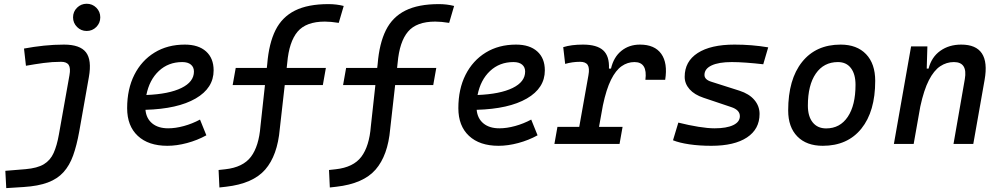

<svg xmlns="http://www.w3.org/2000/svg" viewBox="-20 -764 5313 1019"><path d="M13.2 234.4 8.3 142.6 115.7 133.8Q178.2 128.4 212.6 107.7Q247.1 86.9 264.6 47.9Q282.2 8.8 292.5 -49.8L348.6 -364.7Q355.5 -402.3 344.7 -419.2Q334 -436 304.2 -436Q257.8 -436 210.9 -429.7Q164.1 -423.3 117.7 -415L107.4 -506.3Q159.7 -516.1 213.1 -521.7Q266.6 -527.3 319.8 -527.3Q404.8 -527.3 436.3 -486.3Q467.8 -445.3 451.7 -355L400.4 -65.4Q387.2 7.8 368.2 61Q349.1 114.3 316.9 149.9Q284.7 185.5 233.6 204.6Q182.6 223.6 106 228.5ZM439.9 -599.6Q410.2 -599.6 388.9 -620.8Q367.7 -642.1 367.7 -671.9Q367.7 -702.1 388.9 -723.1Q410.2 -744.1 439.9 -744.1Q470.2 -744.1 491.2 -723.1Q512.2 -702.1 512.2 -671.9Q512.2 -642.1 491.2 -620.8Q470.2 -599.6 439.9 -599.6Z M872.6 -83Q911.6 -83 956.1 -95.2Q1000.5 -107.4 1041.5 -129.4L1075.2 -45.9Q1027.3 -19.5 972.7 -4.9Q918 9.8 868.2 9.8Q767.6 9.8 711.2 -43Q654.8 -95.7 654.8 -189.9Q654.8 -291.5 693.1 -367.2Q731.4 -442.9 800.3 -485.1Q869.1 -527.3 960.9 -527.3Q1033.2 -527.3 1073.5 -491.2Q1113.8 -455.1 1113.8 -390.6Q1113.8 -296.4 1018.3 -241.2Q922.9 -186 752 -181.2Q756.3 -134.8 788.1 -108.9Q819.8 -83 872.6 -83ZM756.8 -259.8Q876.5 -264.6 942.9 -297.1Q1009.3 -329.6 1009.3 -384.3Q1009.3 -407.7 993.2 -421.1Q977.1 -434.6 947.3 -434.6Q873.5 -434.6 823 -387.2Q772.5 -339.8 756.8 -259.8Z M1144.5 231 1140.1 138.2 1175.8 134.3Q1269.5 124 1311.8 68.1Q1354 12.2 1362.3 -93.8L1386.2 -312.5H1214.8L1231 -403.3H1396L1398.4 -424.8Q1407.2 -533.7 1442.1 -603.8Q1477.1 -673.8 1545.7 -708Q1614.3 -742.2 1723.1 -742.2Q1765.6 -742.2 1804.2 -732.4L1777.8 -642.6Q1735.4 -649.4 1704.1 -649.4Q1604.5 -649.4 1559.3 -595.9Q1514.2 -542.5 1504.4 -429.7L1501.5 -403.3H1709.5L1693.4 -312.5H1491.2L1464.8 -79.1Q1452.6 61 1387.5 136Q1322.3 210.9 1179.2 227.1Z M1730.5 231 1726.1 138.2 1761.7 134.3Q1855.5 124 1897.7 68.1Q1939.9 12.2 1948.2 -93.8L1972.2 -312.5H1800.8L1816.9 -403.3H1981.9L1984.4 -424.8Q1993.2 -533.7 2028.1 -603.8Q2063 -673.8 2131.6 -708Q2200.2 -742.2 2309.1 -742.2Q2351.6 -742.2 2390.1 -732.4L2363.8 -642.6Q2321.3 -649.4 2290 -649.4Q2190.4 -649.4 2145.3 -595.9Q2100.1 -542.5 2090.3 -429.7L2087.4 -403.3H2295.4L2279.3 -312.5H2077.1L2050.8 -79.1Q2038.6 61 1973.4 136Q1908.2 210.9 1765.1 227.1Z M2630.4 -83Q2669.4 -83 2713.9 -95.2Q2758.3 -107.4 2799.3 -129.4L2833 -45.9Q2785.2 -19.5 2730.5 -4.9Q2675.8 9.8 2626 9.8Q2525.4 9.8 2469 -43Q2412.6 -95.7 2412.6 -189.9Q2412.6 -291.5 2450.9 -367.2Q2489.3 -442.9 2558.1 -485.1Q2627 -527.3 2718.8 -527.3Q2791 -527.3 2831.3 -491.2Q2871.6 -455.1 2871.6 -390.6Q2871.6 -296.4 2776.1 -241.2Q2680.7 -186 2509.8 -181.2Q2514.2 -134.8 2545.9 -108.9Q2577.6 -83 2630.4 -83ZM2514.6 -259.8Q2634.3 -264.6 2700.7 -297.1Q2767.1 -329.6 2767.1 -384.3Q2767.1 -407.7 2751 -421.1Q2734.9 -434.6 2705.1 -434.6Q2631.3 -434.6 2580.8 -387.2Q2530.3 -339.8 2514.6 -259.8Z M2922.4 0 2938.5 -90.8H3054.2L3103 -364.7Q3109.9 -402.3 3099.1 -419.2Q3088.4 -436 3058.6 -436Q3017.6 -436 2979.5 -424.8L2969.2 -513.7Q3012.2 -527.3 3074.2 -527.3Q3147.9 -527.3 3181.4 -496.8Q3214.8 -466.3 3211.9 -399.9H3222.7Q3236.8 -460.9 3277.8 -494.1Q3318.8 -527.3 3376.5 -527.3Q3454.6 -527.3 3489.5 -478.3Q3524.4 -429.2 3510.3 -340.3H3405.3Q3417.5 -434.6 3347.2 -434.6Q3310.5 -434.6 3279.3 -412.8Q3248 -391.1 3222.9 -340.8Q3197.8 -290.5 3179.7 -204.6L3159.2 -90.8H3284.2L3268.1 0Z M3755.4 9.8Q3691.9 9.8 3638.7 2Q3585.4 -5.9 3551.8 -19.5L3580.1 -113.3Q3636.7 -99.1 3686.8 -91.1Q3736.8 -83 3772 -83Q3835.9 -83 3871.3 -99.9Q3906.7 -116.7 3906.7 -147.5Q3906.7 -180.7 3860.4 -195.8L3713.9 -245.1Q3665.5 -261.2 3639.6 -290.5Q3613.8 -319.8 3613.8 -356.4Q3613.8 -438 3682.9 -482.7Q3752 -527.3 3878.4 -527.3Q3970.7 -527.3 4057.1 -512.7L4030.8 -422.9Q3984.9 -428.2 3941.2 -431.4Q3897.5 -434.6 3863.8 -434.6Q3794.4 -434.6 3756.6 -416.7Q3718.8 -398.9 3718.8 -366.2Q3718.8 -341.3 3755.4 -330.1L3904.3 -282.7Q3956.1 -266.1 3983.6 -233.6Q4011.2 -201.2 4011.2 -159.2Q4011.2 -78.6 3944.3 -34.4Q3877.4 9.8 3755.4 9.8Z M4346.7 9.8Q4260.3 9.8 4211.7 -39.8Q4163.1 -89.4 4163.1 -177.7Q4163.1 -342.8 4236.8 -435.1Q4310.5 -527.3 4441.4 -527.3Q4527.8 -527.3 4576.4 -476.6Q4625 -425.8 4625 -335Q4625 -172.4 4551.5 -81.3Q4478 9.8 4346.7 9.8ZM4364.7 -82.5Q4438 -82.5 4479.2 -143.8Q4520.5 -205.1 4520.5 -314Q4520.5 -370.6 4496.1 -402.6Q4471.7 -434.6 4427.2 -434.6Q4352.1 -434.6 4309.8 -373.5Q4267.6 -312.5 4267.6 -203.6Q4267.6 -146.5 4293.2 -114.5Q4318.8 -82.5 4364.7 -82.5Z M4724.1 0 4815.4 -517.6H4901.9L4898.4 -399.9H4908.2Q4923.8 -460.9 4970.2 -494.1Q5016.6 -527.3 5081.5 -527.3Q5238.8 -527.3 5205.6 -340.3L5145.5 0H5040.5L5100.6 -344.2Q5116.2 -434.6 5042.5 -434.6Q5003.4 -434.6 4970 -412.4Q4936.5 -390.1 4909.9 -338.4Q4883.3 -286.6 4864.3 -198.7L4829.1 0Z"/></svg>

Font: Cascadia Mono
Style: Italic
Weight: 400
Italic angle: -10°
Monospace: yes
Designer: Aaron Bell
Foundry: Saja Typeworks
Version: Version 2404.023; ttfautohint (v1.8.4)